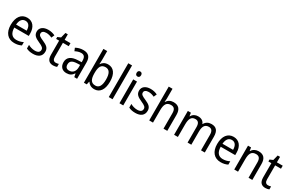

<svg xmlns="http://www.w3.org/2000/svg" viewBox="184 -2244 5664 3737"><g transform="rotate(30 3016.0 -375.0)"><path d="M264 -546C132 -546 51 -443 51 -264C51 -94 137 10 284 10C347 10 392 -1 441 -25V-100C391 -75 347 -63 290 -63C193 -63 140 -127 138 -252H464V-306C464 -447 391 -546 264 -546ZM263 -476C342 -476 377 -409 377 -320H139C147 -421 190 -476 263 -476Z M897 -147C897 -231 844 -268 755 -307C666 -346 636 -364 636 -409C636 -449 671 -475 733 -475C778 -475 821 -462 860 -443L890 -511C845 -533 795 -546 737 -546C628 -546 554 -494 554 -405C554 -319 610 -284 701 -243C789 -205 814 -181 814 -140C814 -92 780 -62 706 -62C650 -62 592 -82 555 -104V-23C592 -2 640 10 706 10C824 10 897 -44 897 -147Z M1177 -62C1132 -62 1106 -92 1106 -153V-468H1237V-536H1106V-659H1053L1023 -541L954 -511V-468H1021V-148C1021 -30 1079 10 1158 10C1189 10 1223 3 1243 -6V-73C1226 -67 1200 -62 1177 -62Z M1523 -546C1459 -546 1400 -528 1355 -502L1382 -438C1424 -460 1468 -476 1515 -476C1578 -476 1611 -443 1611 -357V-324L1531 -321C1379 -316 1304 -256 1304 -149C1304 -49 1363 10 1455 10C1532 10 1574 -17 1614 -75H1617L1632 0H1695V-364C1695 -486 1642 -546 1523 -546ZM1543 -260 1611 -263V-213C1611 -111 1555 -59 1478 -59C1426 -59 1392 -87 1392 -149C1392 -218 1432 -256 1543 -260Z M1933 -563V-760H1848V0H1912L1927 -68H1933C1963 -21 2011 10 2083 10C2203 10 2279 -86 2279 -268C2279 -451 2203 -545 2082 -545C2010 -545 1963 -514 1933 -465H1929C1930 -490 1933 -527 1933 -563ZM2065 -473C2151 -473 2191 -405 2191 -269C2191 -132 2150 -62 2067 -62C1967 -62 1933 -131 1933 -263V-273C1933 -401 1964 -473 2065 -473Z M2492 0V-760H2407V0Z M2691 -738C2661 -738 2640 -720 2640 -681C2640 -644 2661 -625 2691 -625C2719 -625 2740 -644 2740 -681C2740 -719 2719 -738 2691 -738ZM2732 -536H2647V0H2732Z M3197 -147C3197 -231 3144 -268 3055 -307C2966 -346 2936 -364 2936 -409C2936 -449 2971 -475 3033 -475C3078 -475 3121 -462 3160 -443L3190 -511C3145 -533 3095 -546 3037 -546C2928 -546 2854 -494 2854 -405C2854 -319 2910 -284 3001 -243C3089 -205 3114 -181 3114 -140C3114 -92 3080 -62 3006 -62C2950 -62 2892 -82 2855 -104V-23C2892 -2 2940 10 3006 10C3124 10 3197 -44 3197 -147Z M3401 -540V-760H3316V0H3401V-278C3401 -406 3435 -473 3536 -473C3606 -473 3637 -432 3637 -345V0H3722V-355C3722 -485 3666 -546 3550 -546C3488 -546 3431 -517 3402 -463H3396C3399 -485 3401 -513 3401 -540Z M4404 -546C4338 -546 4283 -518 4251 -458H4246C4225 -515 4177 -546 4102 -546C4042 -546 3989 -519 3960 -463H3955L3943 -536H3875V0H3960V-279C3960 -400 3988 -473 4083 -473C4147 -473 4178 -433 4178 -346V0H4262V-296C4262 -411 4297 -473 4386 -473C4449 -473 4480 -432 4480 -345V0H4565V-353C4565 -487 4512 -546 4404 -546Z M4903 -546C4771 -546 4690 -443 4690 -264C4690 -94 4776 10 4923 10C4986 10 5031 -1 5080 -25V-100C5030 -75 4986 -63 4929 -63C4832 -63 4779 -127 4777 -252H5103V-306C5103 -447 5030 -546 4903 -546ZM4902 -476C4981 -476 5016 -409 5016 -320H4778C4786 -421 4829 -476 4902 -476Z M5462 -546C5401 -546 5343 -518 5312 -463H5307L5295 -536H5227V0H5312V-278C5312 -408 5346 -473 5447 -473C5517 -473 5548 -430 5548 -345V0H5633V-355C5633 -487 5575 -546 5462 -546Z M5947 -62C5902 -62 5876 -92 5876 -153V-468H6007V-536H5876V-659H5823L5793 -541L5724 -511V-468H5791V-148C5791 -30 5849 10 5928 10C5959 10 5993 3 6013 -6V-73C5996 -67 5970 -62 5947 -62Z"/></g></svg>

Font: Noto Sans Malayalam SemiCondensed
Style: Regular
Weight: 400
Width: 4
Designer: Jelle Bosma - Monotype Design Team
Foundry: Monotype Imaging Inc.
Version: Version 2.104